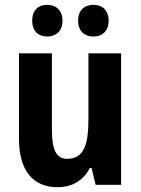

<svg xmlns="http://www.w3.org/2000/svg" viewBox="-20 -769 585 799"><path d="M114 -683C114 -639 140 -617 176 -617C213 -617 240 -640 240 -683C240 -726 213 -749 176 -749C140 -749 114 -727 114 -683ZM305 -683C305 -640 331 -617 369 -617C406 -617 432 -640 432 -683C432 -726 406 -749 369 -749C332 -749 305 -727 305 -683ZM484 -547H348V-275C348 -167 330 -108 258 -108C214 -108 196 -148 196 -228V-547H59V-190C59 -61 116 10 219 10C278 10 326 -16 354 -70H361L378 0H484Z"/></svg>

Font: Noto Sans Lao Looped Condensed
Style: Bold
Weight: 700
Width: 3
Designer: Mark Frömberg, Ben Mitchell
Foundry: The Fontpad Ltd
Version: Version 1.002